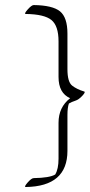

<svg xmlns="http://www.w3.org/2000/svg" viewBox="-20 -542 355 759"><path d="M257.3 -153.8Q211.4 -173.8 211.4 -237.8V-378.4Q211.4 -439.9 183.3 -462.9Q155.3 -485.8 82 -486.8Q73.7 -486.8 89.4 -504.4Q105 -522 113.3 -522Q188 -521 217.3 -497.1Q246.6 -473.1 246.6 -409.2V-268.6Q246.6 -218.3 265.1 -203.6Q283.7 -189 313 -180.2Q319.3 -178.2 305.2 -163.1Q291 -147.9 277.6 -143.8Q264.2 -139.6 252.4 -132.8Q246.6 -116.7 246.6 -87.4V54.2Q246.6 194.8 82 197.3Q73.7 197.3 89.1 179.7Q104.5 162.1 113.3 162.1Q176.3 161.1 198.2 147.9Q211.4 126.5 211.4 85V-56.6Q211.4 -118.2 257.3 -153.8Z"/></svg>

Font: ML-NILA03_NewLipi
Style: Regular
Weight: 400
Designer: CLT@C-DIT
Version: Version ML-NILA03_NewLipi 2.